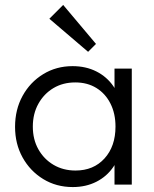

<svg xmlns="http://www.w3.org/2000/svg" viewBox="-20 -748 625 778"><path d="M275 10Q208 10 155 -22.5Q102 -55 71.5 -110Q41 -165 41 -234Q41 -304 71.5 -359.5Q102 -415 155 -447.5Q208 -480 274 -480Q328 -480 370.5 -458.5Q413 -437 439.5 -398.5Q466 -360 472 -309V-162Q466 -111 439.5 -72Q413 -33 370.5 -11.5Q328 10 275 10ZM286 -57Q359 -57 403.5 -106Q448 -155 448 -235Q448 -288 427.5 -328.5Q407 -369 370.5 -391.5Q334 -414 285 -414Q235 -414 196.5 -391Q158 -368 135.5 -327.5Q113 -287 113 -235Q113 -183 135.5 -143Q158 -103 197 -80Q236 -57 286 -57ZM444 0V-126L458 -242L444 -355V-470H514V0ZM337 -538 180 -672 236 -728 369 -570Z"/></svg>

Font: Outfit Thin Light
Style: Regular
Weight: 300
Version: Version 1.100;gftools[0.9.27]